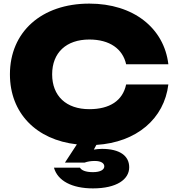

<svg xmlns="http://www.w3.org/2000/svg" viewBox="-20 -787 982 1064"><path d="M340 114H449C465 108 485 105 505 105C541 105 558 118 558 135C558 153 537 167 495 167C453 167 431 156 423 142H279C299 215 379 257 495 257C627 257 696 207 696 140C696 76 643 38 545 38C529 38 514 40 500 42L514 16C737 2 890 -129 913 -319H679C660 -229 588 -182 475 -182C347 -182 269 -255 269 -375C269 -495 347 -568 475 -568C588 -568 660 -516 679 -431H913C889 -632 719 -767 475 -767C210 -767 35 -610 35 -375C35 -161 180 -12 406 13Z"/></svg>

Font: Bounded ExtBd
Style: Regular
Weight: 800
Designer: Vlad Churkin
Version: Version 3.0